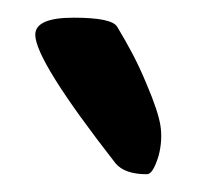

<svg xmlns="http://www.w3.org/2000/svg" viewBox="-20 -826 221 215"><path d="M111.3 -795.9Q119.6 -782.2 128.2 -766.1Q136.7 -750 144.5 -731Q157.2 -701.2 159.7 -685.1Q162.1 -668.9 157.7 -651.9Q151.4 -630.9 144.5 -630.9Q119.6 -630.9 109.4 -643.1Q19.5 -758.3 19.5 -787.1Q19.5 -806.2 62.5 -806.2Q105.5 -806.2 111.3 -795.9Z"/></svg>

Font: Bokor
Style: Regular
Weight: 400
Designer: Danh Hong
Foundry: Danh Hong
Version: Version 8.002; ttfautohint (v1.8.3)